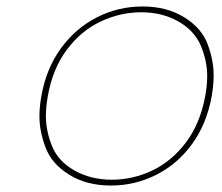

<svg xmlns="http://www.w3.org/2000/svg" viewBox="-20 -567 687 594"><path d="M323 7Q248 7 194 -26.5Q140 -60 121 -110.5Q102 -161 102 -207Q102 -237 108 -270Q123 -355 168.5 -417.5Q214 -480 280 -513.5Q346 -547 421 -547Q496 -547 550 -513.5Q604 -480 622.5 -430Q641 -380 641 -334Q641 -304 635 -270Q620 -185 575 -122.5Q530 -60 464 -26.5Q398 7 323 7ZM326 -11Q391 -11 451 -39.5Q511 -68 555 -126Q599 -184 615 -270Q621 -303 621 -332Q621 -378 601.5 -425Q582 -472 532 -500.5Q482 -529 417 -529Q352 -529 291.5 -500.5Q231 -472 187 -413.5Q143 -355 128 -270Q122 -237 122 -208Q122 -162 141 -115Q160 -68 210.5 -39.5Q261 -11 326 -11Z"/></svg>

Font: Fz Poppins Thin
Style: Italic
Weight: 100
Italic angle: -10°
Designer: Ninad Kale (Devanagari), Jonny Pinhorn (Latin)
Foundry: Indian Type Foundry
Version: Vit hóa bi Vntype.Com & FontZin.Com